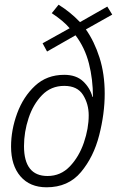

<svg xmlns="http://www.w3.org/2000/svg" viewBox="-20 -786 511 816"><path d="M425 -388Q425 -472 403 -541Q381 -610 345 -661L457 -724L436 -758L320 -692Q279 -735 229 -766L200 -730Q250 -697 276 -666L161 -602L180 -567L301 -636Q341 -583 358 -516Q375 -449 375 -375L373 -374Q363 -412 333.5 -440Q304 -468 253 -468Q179 -468 129 -421.5Q79 -375 53 -304.5Q27 -234 27 -163Q27 -83 67 -36.5Q107 10 178 10Q270 10 324 -54.5Q378 -119 401.5 -211Q425 -303 425 -388ZM82 -165Q82 -225 101.5 -284Q121 -343 159 -382Q197 -421 253 -421Q309 -421 333 -382.5Q357 -344 357 -296Q357 -240 336.5 -180Q316 -120 277 -79Q238 -38 182 -38Q82 -38 82 -165Z"/></svg>

Font: Noto Sans UI SemiCondensed Light
Style: Italic
Weight: 300
Width: 4
Designer: Monotype Design Team
Foundry: Monotype Imaging Inc.
Version: 1.001